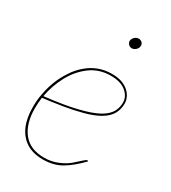

<svg xmlns="http://www.w3.org/2000/svg" viewBox="-174 -791 791 888"><g transform="rotate(30 221.5 -347.0)"><path d="M197 6Q143 6 107.5 -17Q72 -40 54 -81.5Q36 -123 36 -181Q36 -199 37.5 -217.5Q39 -236 43 -255Q50 -293 64 -328Q78 -363 99 -394Q109 -410 121 -423.5Q133 -437 146 -448Q172 -471 205 -484Q238 -497 277 -497Q318 -497 344 -483.5Q370 -470 383 -449.5Q396 -429 396 -407Q396 -376 382 -351Q368 -326 334 -306Q303 -288 255 -275Q207 -262 153.5 -253.5Q100 -245 51 -239Q49 -225 48 -210Q47 -195 47 -181Q47 -100 84.5 -52Q122 -4 198 -4Q236 -4 269.5 -18Q303 -32 324 -50Q332 -57 343 -67Q354 -77 364 -85.5Q374 -94 377 -94Q380 -94 382 -92L383 -91Q337 -43 295 -18.5Q253 6 197 6ZM53 -249Q101 -254 154.5 -263Q208 -272 255 -285.5Q302 -299 331 -316Q362 -335 374.5 -357.5Q387 -380 387 -407Q387 -439 358.5 -463Q330 -487 277 -487Q215 -487 168.5 -452.5Q122 -418 93 -364Q64 -310 53 -249ZM296 -645Q285 -645 277.5 -653.5Q270 -662 271 -672Q273 -684 282.5 -692Q292 -700 303 -700Q314 -700 321.5 -692Q329 -684 327 -672Q326 -662 316.5 -653.5Q307 -645 296 -645Z"/></g></svg>

Font: Aleo Thin
Style: Italic
Weight: 250
Italic angle: -7°
Designer: Alessio Laiso
Foundry: Alessio Laiso
Version: Version 2.001;gftools[0.9.29]